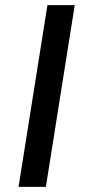

<svg xmlns="http://www.w3.org/2000/svg" viewBox="-20 -725 328 745"><path d="M52 0 164 -705H270L158 0Z"/></svg>

Font: Nunito Sans 10pt SemiBold
Style: Italic
Weight: 600
Italic angle: -9°
Designer: Vernon Adams
Foundry: Vernon Adams
Version: Version 3.101;gftools[0.9.27]